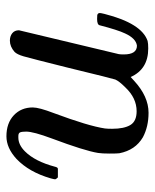

<svg xmlns="http://www.w3.org/2000/svg" viewBox="39 -522 493 612"><g transform="rotate(-90 286.0 -215.5)"><path d="M463 -431Q477 -431 486.5 -423.5Q496 -416 496 -402L420 -84Q419 -79 419 -68Q419 -26 447 -26Q470 -29 486 -64Q497 -87 512 -145Q514 -153 532 -153Q541 -153 544 -152.5Q547 -152 549 -150Q551 -148 551 -144Q551 -141 548 -129Q518 -11 462 8Q454 10 438 10Q372 10 347 -46Q341 -41 335 -35Q285 11 233 11Q189 11 155 -7Q114 -31 104 -82Q103 -89 103 -113Q103 -137 105 -150Q112 -193 151 -297Q173 -356 173 -379Q173 -393 170.5 -398.5Q168 -404 159 -404H154Q131 -404 110 -383Q78 -351 61 -287Q61 -286 60 -283.5Q59 -281 58.5 -280.5Q58 -280 57 -279Q56 -278 53.5 -278Q51 -278 49 -278Q47 -278 41 -278H27Q21 -284 21 -287Q21 -290 24 -301Q44 -370 86 -410Q121 -442 158 -442Q200 -442 225 -418.5Q250 -395 250 -358Q250 -338 232 -291Q191 -181 183 -128Q182 -120 182 -105Q182 -67 194 -47Q206 -27 238 -27Q280 -27 314 -63Q334 -83 339 -95Q341 -99 377 -247Q407 -367 413 -387.5Q419 -408 427 -416Q444 -431 463 -431Z"/></g></svg>

Font: MathJax_Math
Style: Italic
Weight: 400
Version: Version 1.1